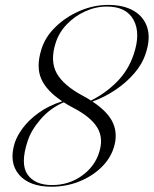

<svg xmlns="http://www.w3.org/2000/svg" viewBox="-20 -730 610 762"><path d="M184.5 11Q96 11 55.2 -37.2Q14.5 -85.5 38.5 -163Q47.5 -191 71 -222.5Q94.5 -254 133.5 -282.2Q172.5 -310.5 227 -328Q164.5 -369.5 143.8 -416.8Q123 -464 143.5 -531.5Q158 -581.5 199.2 -622Q240.5 -662.5 296 -686.5Q351.5 -710.5 409.5 -710.5Q470.5 -710.5 510.8 -687Q551 -663.5 564.5 -620.5Q578 -577.5 558.5 -518.5Q545 -476 512.8 -438.8Q480.5 -401.5 437 -372.5Q393.5 -343.5 347 -327Q409 -286 428.5 -241.8Q448 -197.5 432 -145.5Q418 -100 381.2 -64.8Q344.5 -29.5 293.2 -9.2Q242 11 184.5 11ZM309.5 -349.5Q326.5 -340.5 341 -331Q397 -358.5 443 -404.2Q489 -450 510.5 -514Q539 -597.5 510.2 -650.8Q481.5 -704 404.5 -704Q360 -704 318.2 -685Q276.5 -666 245.2 -633.5Q214 -601 201 -560Q178 -488.5 204.8 -439.8Q231.5 -391 309.5 -349.5ZM89.5 -169.5Q60 -79.5 89.2 -37.5Q118.5 4.5 186.5 4.5Q252 4.5 303.2 -31.2Q354.5 -67 373 -123.5Q392 -181 366 -223.8Q340 -266.5 269 -303Q249 -313.5 233 -324Q179.5 -301 141.2 -256.8Q103 -212.5 89.5 -169.5Z"/></svg>

Font: Fraunces 144pt S000 Light
Style: Italic
Weight: 300
Italic angle: -16°
Version: Version 1.000; ttfautohint (v1.8.3)